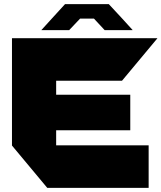

<svg xmlns="http://www.w3.org/2000/svg" viewBox="-20 -910 782 930"><path d="M209 0 38 -205V-725H742V-724L571 -519H252V-451H611V-279H252V-206H700V0ZM231 -820 295 -890H507L572 -820L622 -765V-764H487L435 -820H368L315 -764H181V-765Z"/></svg>

Font: Foldit Thin ExtraBold
Style: Regular
Weight: 800
Version: Version 1.003